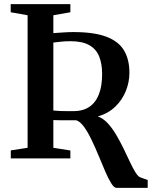

<svg xmlns="http://www.w3.org/2000/svg" viewBox="-20 -763 732 925"><path d="M541 142Q529.5 142 515.8 120Q502 98 487 63Q472 28 455.5 -12Q439 -52 421.2 -89Q403.5 -126 385 -151.8Q366.5 -177.5 347.5 -183.5Q337 -183.5 321.8 -183.5Q306.5 -183.5 290.8 -183.5Q275 -183.5 260.8 -183.8Q246.5 -184 237 -184.5V-51L319 -38V0H32V-38.5L113 -51V-689.5L31.5 -704V-743H319V-704L237 -689.5V-603.5Q262.5 -605 286.5 -606.8Q310.5 -608.5 334 -608.5Q434 -608.5 493.2 -585.8Q552.5 -563 578 -519.2Q603.5 -475.5 603.5 -412.5Q603.5 -367.5 586.2 -324.5Q569 -281.5 535.2 -249Q501.5 -216.5 451.5 -202Q477 -193 498.8 -169.5Q520.5 -146 539.5 -114Q558.5 -82 575 -47.8Q591.5 -13.5 605.8 16.8Q620 47 632.5 67.2Q645 87.5 656 91.5L691.5 104V142ZM335 -227.5Q379 -227.5 409.8 -247.8Q440.5 -268 456.2 -308Q472 -348 472 -406Q472 -455.5 457.8 -491Q443.5 -526.5 410 -545.5Q376.5 -564.5 319.5 -564.5Q293 -564.5 272.2 -562Q251.5 -559.5 237 -558V-230.5Q250.5 -229 270 -228.2Q289.5 -227.5 307.5 -227.5Q325.5 -227.5 335 -227.5Z"/></svg>

Font: Merriweather 72pt SemiBold
Style: Regular
Weight: 600
Version: Version 2.100